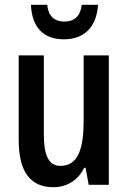

<svg xmlns="http://www.w3.org/2000/svg" viewBox="-20 -771 535 801"><path d="M247 -607C332 -607 383 -659 389 -751H321C316 -705 291 -681 249 -681C205 -681 181 -706 177 -751H109C113 -658 160 -607 247 -607ZM203 10C259 10 307 -20 331 -71H337L350 0H434V-540H329V-269C329 -155 308 -79 232 -79C184 -79 163 -121 163 -209V-540H58V-187C58 -54 107 10 203 10Z"/></svg>

Font: Kathrein 67 Medium Condensed
Style: Regular
Weight: 500
Width: 3
Designer: Lazydogs Typefoundry, based on Open Sans by Ascender Corporation
Foundry: Lazydogs Typefoundry
Version: Version 1.003;PS 001.003;hotconv 1.0.88;makeotf.lib2.5.64775